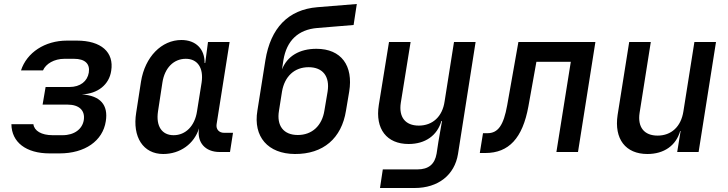

<svg xmlns="http://www.w3.org/2000/svg" viewBox="-20 -760 3640 960"><path d="M228 7H278C404 7 494 -55 509 -154C522 -235 482 -282 389 -288C469 -291 526 -337 536 -406C551 -499 486 -557 364 -557H315C204 -557 114 -497 85 -408H195C209 -441 251 -466 302 -466H350C405 -466 431 -441 424 -397C417 -354 382 -325 327 -325H208L193 -237H317C377 -237 406 -207 399 -160C392 -115 352 -84 293 -84H243C187 -84 151 -106 147 -139H37C38 -49 110 7 228 7Z M796 10C881 10 951 -41 975 -118V-117C964 -48 1006 0 1078 0H1130L1145 -96H1100C1075 -96 1059 -114 1063 -139L1128 -550H1020L1006 -445H1003C1004 -514 960 -560 887 -560C788 -560 705 -476 685 -352L661 -197C641 -75 696 10 796 10ZM848 -84C789 -84 759 -130 770 -203L792 -347C803 -420 848 -466 909 -466C968 -466 999 -420 988 -347L965 -203C954 -130 908 -84 848 -84Z M1454 10C1596 11 1688 -68 1710 -207L1726 -302C1747 -431 1687 -516 1562 -516C1477 -516 1416 -479 1390 -413L1397 -459C1413 -557 1471 -612 1566 -620L1748 -635L1764 -740L1567 -724C1421 -712 1333 -620 1307 -459L1267 -207C1245 -76 1320 9 1454 10ZM1469 -85C1398 -85 1362 -131 1375 -207L1390 -302C1403 -378 1452 -424 1523 -424C1594 -424 1630 -378 1618 -302L1602 -207C1590 -131 1540 -85 1469 -85Z M1880 180H2053C2171 180 2253 115 2270 10L2358 -550H2250L2203 -253C2192 -176 2142 -132 2074 -132C2007 -132 1973 -174 1984 -246L2033 -550H1925L1874 -235C1855 -115 1914 -40 2023 -40C2106 -40 2166 -82 2187 -155H2190L2172 -51L2163 8C2154 61 2123 87 2067 87H1894Z M2379 5H2407C2524 5 2593 -69 2622 -228L2662 -451H2834L2762 0H2870L2957 -550H2572L2516 -234C2498 -133 2470 -94 2417 -94H2395Z M3217 10C3300 10 3360 -32 3381 -105H3383L3366 0H3473L3560 -550H3452L3397 -203C3385 -126 3336 -82 3268 -82C3201 -82 3167 -124 3178 -196L3234 -550H3126L3068 -185C3050 -65 3108 10 3217 10Z"/></svg>

Font: JetBrains Mono SemiBold
Style: Italic
Weight: 472
Italic angle: -9°
Monospace: yes
Designer: Philipp Nurullin, Konstantin Bulenkov
Foundry: JetBrains
Version: Version 2.305